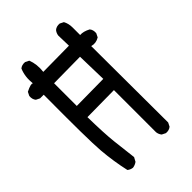

<svg xmlns="http://www.w3.org/2000/svg" viewBox="-223 -844 946 946"><g transform="rotate(-45 250.0 -371.0)"><path d="M128.9 7.8Q113.3 5.9 101.6 -3.9Q84 -82 77.1 -164.6Q70.3 -247.1 72.3 -557.6H46.9L27.3 -567.4Q15.6 -581.1 17.6 -603.5L27.3 -623Q66.4 -642.6 74.2 -634.8Q68.4 -685.5 85.9 -726.6Q99.6 -738.3 121.1 -736.3L140.6 -726.6Q156.2 -687.5 150.4 -638.7L331.1 -640.6L329.1 -712.9Q331.1 -728.5 340.8 -740.2Q354.5 -752 376 -750L395.5 -740.2Q407.2 -718.8 407.2 -691.4Q407.2 -664.1 407.2 -638.7Q430.7 -640.6 460 -625Q471.7 -611.3 469.7 -588.9L460 -569.3Q434.6 -553.7 407.2 -561.5L409.2 -27.3L399.4 -7.8Q385.7 3.9 364.3 2L344.7 -7.8Q335 -19.5 333 -35.2V-329.1L146.5 -327.1Q148.4 -211.9 155.3 -149.9Q162.1 -87.9 169.9 -25.4L158.2 -3.9Q144.5 5.9 128.9 7.8ZM335 -405.3 331.1 -563.5 148.4 -561.5V-403.3Z"/></g></svg>

Font: NaikaiFont
Style: Regular-Lite
Weight: 400
Version: Version 1.67